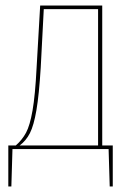

<svg xmlns="http://www.w3.org/2000/svg" viewBox="-20 -538 492 693"><path d="M387 -13V135H376L372 0H25L21 135H10V-13H37Q60 -33 74 -59Q88 -85 97.5 -139.5Q107 -194 112 -292L125 -518H349V-13ZM334 -505H138L127 -294Q121 -196 111.5 -140.5Q102 -85 88 -57.5Q74 -30 51 -13H334Z"/></svg>

Font: Fira Sans Compressed Hair
Style: Regular
Weight: 100
Width: 1
Designer: bBox Type GmbH & Carrois Corporate GbR & Edenspiekermann AG
Foundry: bBox Type GmbH & Carrois Corporate GbR & Edenspiekermann AG
Version: Version 4.301